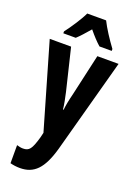

<svg xmlns="http://www.w3.org/2000/svg" viewBox="-184 -837 813 1148"><g transform="rotate(20 222.0 -263.0)"><path d="M282 -766H162C145 -728 99 -658 68 -618V-606H147C167 -624 193 -653 222 -687C250 -653 275 -626 298 -606H376V-618C339 -668 304 -722 282 -766ZM3 -547 160 -6 152 27C129 106 116 124 76 124C64 124 50 121 37 117V232C56 237 77 240 99 240C188 240 240 188 278 53L441 -547H306L246 -281C235 -238 229 -205 226 -177H222C219 -208 211 -246 203 -282L139 -547Z"/></g></svg>

Font: Noto Sans Lao Looped ExtraCondensed
Style: Bold
Weight: 700
Width: 2
Designer: Mark Frömberg, Ben Mitchell
Foundry: The Fontpad Ltd
Version: Version 1.002